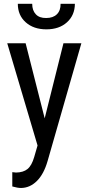

<svg xmlns="http://www.w3.org/2000/svg" viewBox="-20 -750 457 984"><path d="M87.9 213.4Q70.3 213.4 43 205.6V132.3L62 134.3Q99.6 133.8 121.1 116.2Q142.6 98.6 155.3 54.7L172.4 -4.4L17.1 -528.3H111.3L209 -143.6L305.2 -528.3H397L224.1 74.7Q204.6 142.6 168.9 177.7Q133.3 212.9 87.9 213.4ZM363.8 -730.5Q363.3 -671.9 323.2 -635.7Q283.2 -599.6 217.8 -599.6Q152.3 -599.6 111.8 -635.7Q71.3 -671.9 71.3 -730.5H145Q145 -696.3 163.6 -676.8Q181.6 -657.2 216.8 -657.7Q252 -657.7 271.5 -676.8Q291 -695.8 290.5 -730.5Z"/></svg>

Font: RobotoCondensed-Regular
Style: Regular
Weight: 400
Designer: Google
Version: Version 2.001201; 2014